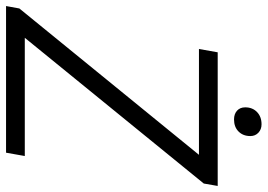

<svg xmlns="http://www.w3.org/2000/svg" viewBox="-152 -740 885 635"><g transform="rotate(90 290.5 -422.5)"><path d="M1 -44 485 -638H135L146 -700H588L580 -654L98 -62H489L478 0H-7ZM328 -791Q328 -815 343.5 -830Q359 -845 384 -845Q401 -845 412 -834.5Q423 -824 423 -808Q423 -784 408 -769Q393 -754 368 -754Q350 -754 339 -764Q328 -774 328 -791Z"/></g></svg>

Font: Sarabun Light
Style: Italic
Weight: 300
Italic angle: -10°
Designer: Suppakit Chalermlarp | Katatrad Co.,Ltd.
Foundry: Cadson Demak Co.,Ltd.
Version: Version 1.000; ttfautohint (v1.6)